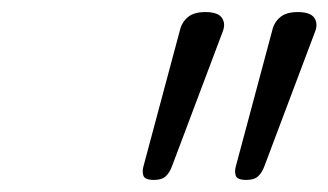

<svg xmlns="http://www.w3.org/2000/svg" viewBox="-20 -1009 544 318"><path d="M235 -711Q220 -711 217.5 -718Q215 -725 218 -735L278 -959Q281 -972 291 -980.5Q301 -989 320 -989Q341 -989 347.5 -979.5Q354 -970 349 -957L265 -734Q261 -723 254.5 -717Q248 -711 235 -711ZM388 -711Q373 -711 370.5 -718Q368 -725 371 -735L431 -959Q434 -972 444 -980.5Q454 -989 473 -989Q494 -989 500.5 -979.5Q507 -970 502 -957L418 -734Q414 -723 407.5 -717Q401 -711 388 -711Z"/></svg>

Font: Playwrite RO ExtraLight
Style: Regular
Weight: 250
Version: Version 1.002